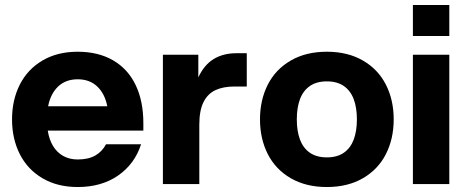

<svg xmlns="http://www.w3.org/2000/svg" viewBox="-20 -740 1876 772"><path d="M28.4 -260Q28.4 -338 59.6 -399.7Q90.8 -461.4 150.8 -496.7Q210.8 -532 292.4 -532Q375.2 -532 434.9 -497.3Q494.6 -462.6 525.5 -397.9Q556.4 -333.2 556.4 -245V-215H172Q177.6 -178.8 193.3 -152.9Q209 -127 234.2 -112.9Q259.4 -98.8 292.4 -98.8Q335 -98.8 362.8 -114.5Q390.6 -130.2 406.2 -159.8H547.2Q521.6 -80.6 455 -34.3Q388.4 12 292.4 12Q210.8 12 150.8 -23.3Q90.8 -58.6 59.6 -120.3Q28.4 -182 28.4 -260ZM292.4 -421.2Q244.6 -421.2 214 -392.4Q183.4 -363.6 173.4 -312.6H411.4Q401.4 -363.6 370.8 -392.4Q340.2 -421.2 292.4 -421.2Z M635 -520H777.4V-428.8Q801 -479.6 839.4 -502.8Q877.8 -526 930.2 -526H972.2V-392.2H923.4Q877.6 -392.2 846.3 -377.6Q815 -363 798.2 -329.3Q781.4 -295.6 781.4 -238.4V0H635Z M1025.4 -260Q1025.4 -338 1056.8 -399.7Q1088.2 -461.4 1149.3 -496.7Q1210.4 -532 1294.2 -532Q1378 -532 1439.1 -496.7Q1500.2 -461.4 1531.6 -399.7Q1563 -338 1563 -260Q1563 -182 1531.6 -120.3Q1500.2 -58.6 1439.1 -23.3Q1378 12 1294.2 12Q1210.4 12 1149.3 -23.3Q1088.2 -58.6 1056.8 -120.3Q1025.4 -182 1025.4 -260ZM1415 -260Q1415 -307.2 1402.2 -341.3Q1389.4 -375.4 1362.5 -394.1Q1335.6 -412.8 1294.2 -412.8Q1252.8 -412.8 1225.9 -394.1Q1199 -375.4 1186.2 -341.3Q1173.4 -307.2 1173.4 -260Q1173.4 -212.8 1186.2 -178.7Q1199 -144.6 1225.9 -125.9Q1252.8 -107.2 1294.2 -107.2Q1335.6 -107.2 1362.5 -125.9Q1389.4 -144.6 1402.2 -178.7Q1415 -212.8 1415 -260Z M1640.2 -520H1786.6V0H1640.2ZM1640.2 -720H1786.6V-595.2H1640.2Z"/></svg>

Font: Aspekta Variable
Style: Regular
Weight: 400
Designer: Ivo Dolenc
Version: Version 2.100